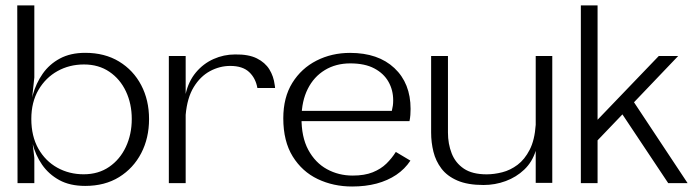

<svg xmlns="http://www.w3.org/2000/svg" viewBox="-20 -680 2592 713"><path d="M45.1 0 44.1 -660H107.5V-392.5L90.8 -238L107.5 -93.7V0ZM296.5 10.4Q239.5 10.4 200.1 -11.3Q160.8 -32.9 136.2 -68.5Q111.6 -104.1 100.6 -148.2Q89.6 -192.3 89.6 -238Q89.6 -283.7 101.7 -327.3Q113.8 -370.9 138.6 -406.3Q163.3 -441.7 202.5 -462.7Q241.7 -483.8 296.5 -483.8Q369.1 -483.8 422.2 -451.5Q475.3 -419.2 504.4 -363.7Q533.5 -308.2 533.5 -238Q533.5 -167.2 504.4 -111.2Q475.3 -55.2 422.4 -22.4Q369.4 10.4 296.5 10.4ZM290.6 -32.8Q345.4 -32.8 385.4 -60.3Q425.4 -87.7 447.4 -134.5Q469.3 -181.3 469.3 -238.2Q469.3 -294.5 447.7 -340.5Q426.1 -386.5 386.2 -413.5Q346.3 -440.6 291.9 -440.6Q237.8 -440.6 193.7 -416.1Q149.6 -391.7 122.9 -346.2Q96.3 -300.7 96.3 -238.4Q96.3 -174.2 122.4 -128Q148.5 -81.9 192.8 -57.3Q237 -32.8 290.6 -32.8Z M607 0V-472H669.5V-331.1Q679.9 -377.9 707.4 -410.9Q734.9 -443.8 773 -460.8Q811.1 -477.8 853 -477.8Q903.2 -478.6 933.9 -463.2Q964.5 -447.9 980.4 -422.2Q996.2 -396.6 1000.1 -364.5Q1000.9 -362.1 1000.9 -359.6Q1000.9 -357.1 1001.5 -353.3H935.8Q929.3 -390 905 -412.6Q880.8 -435.2 835 -435.2Q796 -435.2 759.9 -415.9Q723.9 -396.5 699.5 -356.7Q675.1 -316.9 669.5 -253.6V0Z M1094.5 -268.4H1435.1Q1437.7 -278.9 1438.9 -287.8Q1440.1 -296.6 1440.1 -307.8Q1440.1 -345.5 1422.6 -376.4Q1405.2 -407.3 1369.9 -426Q1334.7 -444.6 1280.8 -444.6Q1227.2 -444.6 1186.4 -419.8Q1145.5 -395 1122.9 -349.9Q1100.3 -304.7 1099.7 -244Q1098.9 -171.7 1124.7 -123.7Q1150.6 -75.7 1193.9 -51.9Q1237.3 -28 1289.5 -28Q1333.8 -28 1364.1 -40.2Q1394.4 -52.4 1414.9 -72.4Q1435.3 -92.4 1449.9 -115.8L1504.1 -83.5Q1483.4 -52.2 1451.5 -30.7Q1419.5 -9.3 1378.5 1.7Q1337.4 12.6 1287.6 12.6Q1218 12.6 1160 -15Q1102 -42.6 1067 -99Q1032 -155.4 1032 -240.8Q1032 -318.2 1065.5 -372.2Q1099 -426.2 1155.4 -454.9Q1211.8 -483.6 1280 -483.6Q1384.5 -483.6 1444.6 -427.2Q1504.7 -370.8 1504.7 -275.6Q1504.7 -264.3 1503.9 -253.2Q1503.1 -242.1 1500.7 -230.2H1093.7Z M1775.5 7Q1716.8 7 1678.6 -9.5Q1640.4 -26 1619.3 -54Q1598.2 -81.9 1589.6 -116.4Q1581 -151 1581 -188V-472H1643.5V-187.6Q1643.5 -145.8 1657.4 -110.3Q1671.2 -74.9 1702.6 -53.7Q1734 -32.6 1787.1 -32.6Q1815.1 -32.6 1845.2 -40.3Q1875.4 -48 1901.9 -67.9Q1928.4 -87.8 1946.9 -123.7Q1965.5 -159.6 1969.4 -216.5V-472H2030.9V-0.8H1969.4V-119.9Q1956.4 -78.3 1926.9 -50.2Q1897.3 -22.1 1858 -7.6Q1818.7 7 1775.5 7Z M2137 0V-660H2199.1V-221.3H2185.7L2426.4 -472H2498.4L2315.1 -280L2318.7 -323.9L2533.4 0H2461.4L2275.3 -279.4L2315.1 -280L2185.5 -144.6L2199.1 -181.9V0Z"/></svg>

Font: Panamera Thin
Style: Regular
Weight: 100
Designer: Bastien Sozeau
Foundry: NBR — Bastien Sozeau
Version: Version 3.003;gftools[0.9.33]